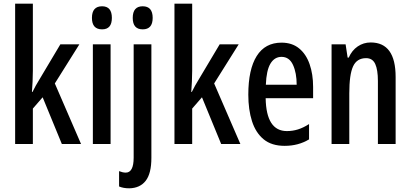

<svg xmlns="http://www.w3.org/2000/svg" viewBox="-20 -780 2223 1040"><path d="M158 -397Q158 -367 156.5 -338.5Q155 -310 153 -282H156Q165 -300 174 -316.5Q183 -333 192 -347L307 -540H410L277 -328L419 0H315L211 -253L158 -192V0H62V-760H158Z M533 -746Q586 -746 586 -683Q586 -621 533 -621Q478 -621 478 -683Q478 -746 533 -746ZM579 -540V0H483V-540Z M699 -683Q699 -746 753 -746Q807 -746 807 -683Q807 -621 753 -621Q699 -621 699 -683ZM680 240Q648 240 625 230V147Q645 155 661 155Q704 155 704 74V-540H800V75Q800 160 769 199.5Q738 239 680 240Z M1021 -397Q1021 -367 1019.5 -338.5Q1018 -310 1016 -282H1019Q1028 -300 1037 -316.5Q1046 -333 1055 -347L1170 -540H1273L1140 -328L1282 0H1178L1074 -253L1021 -192V0H925V-760H1021Z M1505 -549Q1562 -549 1600 -518Q1638 -487 1657 -432.5Q1676 -378 1676 -309V-248H1419Q1422 -70 1534 -70Q1565 -70 1594 -79Q1623 -88 1654 -108V-25Q1596 10 1522 10Q1451 10 1408 -25.5Q1365 -61 1345 -123.5Q1325 -186 1325 -267Q1325 -404 1370.5 -476.5Q1416 -549 1505 -549ZM1505 -472Q1467 -472 1445 -435.5Q1423 -399 1420 -321H1587Q1587 -385 1567 -428.5Q1547 -472 1505 -472Z M1988 -550Q2123 -550 2123 -363V0H2027V-341Q2027 -402 2012.5 -433.5Q1998 -465 1963 -465Q1913 -465 1892.5 -420.5Q1872 -376 1872 -274V0H1776V-540H1852L1863 -468H1869Q1886 -507 1917.5 -528.5Q1949 -550 1988 -550Z"/></svg>

Font: Noto Sans Lao Looped ExtraCondensed Medium
Style: Regular
Weight: 500
Width: 2
Designer: Mark Frömberg, Ben Mitchell
Foundry: The Fontpad Ltd
Version: Version 1.002; ttfautohint (v1.8.4.7-5d5b)